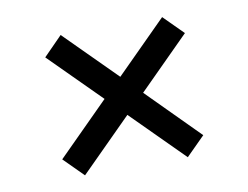

<svg xmlns="http://www.w3.org/2000/svg" viewBox="-56 -660 755 585"><g transform="rotate(-10 321.5 -367.0)"><path d="M481 -150 322 -309 163 -150 103 -210 262 -369 106 -525 164 -584 321 -427 478 -584 538 -524 381 -367 539 -208Z"/></g></svg>

Font: Fz Poppins
Style: Regular
Weight: 400
Designer: Ninad Kale (Devanagari), Jonny Pinhorn (Latin)
Foundry: Indian Type Foundry
Version: Vit hóa bi Vntype.Com & FontZin.Com